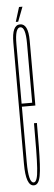

<svg xmlns="http://www.w3.org/2000/svg" viewBox="-51 -696 202 723"><g transform="rotate(-5 50.0 -334.0)"><path d="M47.5 3Q17 3 17 -80.5Q17 -164 17 -301Q17 -472.5 17 -539Q17 -605.5 48 -605.5Q79 -605.5 79 -541.5Q79 -477.5 79 -301Q79 -299 79 -296H24V-307.5H72L68 -302Q68 -470.5 68 -532.5Q68 -594.5 48 -594.5Q28 -594.5 28 -532.5Q28 -470.5 28 -302Q28 -166 28 -87Q28 -8 47.5 -8ZM47.5 -8Q55 -8 59.2 -20.8Q63.5 -33.5 65.2 -60.2Q67 -87 67.5 -129.2Q68 -171.5 68 -230H79Q79 -179 78.5 -140.5Q78 -102 76.5 -74.5Q75 -47 71.8 -30Q68.5 -13 62.5 -5Q56.5 3 47.5 3L46 -2ZM33 -616 50 -671H63L42 -616Z"/></g></svg>

Font: Anybody UltraCondensed Thin
Style: Regular
Weight: 100
Width: 1
Designer: Tyler Finck
Foundry: Etcetera Type Company
Version: Version 1.110